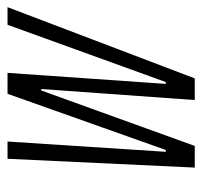

<svg xmlns="http://www.w3.org/2000/svg" viewBox="-34 -516 550 523"><g transform="rotate(-90 241.5 -255.0)"><path d="M46 0 70 -510H117L89 -79H94L247 -510H304L274 -79H279L435 -510H483L289 0H230L260 -418H256L105 0Z"/></g></svg>

Font: Saira Ultra Condensed Light
Style: Italic
Weight: 300
Width: 1
Italic angle: -12°
Designer: Hector Gatti with collaboration of the Omnibus-Type team
Foundry: Omnibus-Type
Version: Version 1.001; ttfautohint (v1.8)